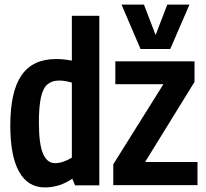

<svg xmlns="http://www.w3.org/2000/svg" viewBox="-20 -809 902 839"><path d="M308 1 296 -28Q240 10 176 10Q102 10 63.5 -58.5Q25 -127 25 -260Q25 -409 74 -480Q123 -551 225 -551Q260 -551 294 -544V-740H414V1ZM294 -120V-448Q277 -453 264 -455Q251 -457 238 -457Q207 -457 187.5 -440.5Q168 -424 159 -384Q150 -344 150 -274Q150 -179 168 -137.5Q186 -96 220 -96Q254 -96 294 -120ZM475 0V-91L694 -441H484V-541H830V-451L614 -101H843V0ZM808 -789 724 -595H594L511 -789H609L660 -656L711 -789Z"/></svg>

Font: Georama Semi Condensed SemiBold
Style: Regular
Weight: 600
Width: 4
Designer: Jean-Baptiste Levee
Foundry: Production Type
Version: Version 1.000